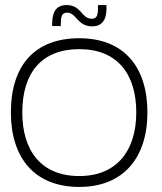

<svg xmlns="http://www.w3.org/2000/svg" viewBox="-20 -724 641 758"><path d="M293 14C465 14 562 -99 562 -280C562 -459 470 -573 293 -573C118 -573 23 -467 23 -280C23 -100 117 14 293 14ZM293 -29C141 -29 68 -131 68 -280C68 -437 145 -530 293 -530C444 -530 518 -431 518 -280C518 -129 441 -29 293 -29ZM344 -620C392 -620 403 -659 400 -704H367C367 -669 366 -650 342 -650C301 -650 302 -704 243 -704C192 -704 185 -662 186 -621H220C220 -654 221 -674 245 -674C282 -674 285 -620 344 -620Z"/></svg>

Font: OSH Darker Grotesque
Style: Regular
Weight: 400
Designer: Gabriel Lam
Foundry: TypeRant
Version: Version 1.000;Glyphs 3.1.1 (3148)